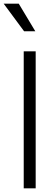

<svg xmlns="http://www.w3.org/2000/svg" viewBox="-35 -1024 307 1044"><path d="M157 -854 67 -1004H-15L96 -854ZM159 0V-745H94V0Z"/></svg>

Font: Plus Jakarta Sans Light
Style: Regular
Weight: 300
Designer: Gumpita Rahayu
Foundry: Tokotype
Version: Version 2.071;gftools[0.9.30]